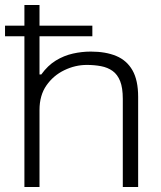

<svg xmlns="http://www.w3.org/2000/svg" viewBox="-20 -743 639 763"><path d="M77 0V-723H137V-447H144Q170 -483 202 -502.5Q234 -522 269.5 -530Q305 -538 341 -538Q400 -538 442 -520.5Q484 -503 506.5 -463.5Q529 -424 529 -358V0H468V-350Q468 -394 457.5 -420.5Q447 -447 427.5 -461Q408 -475 381.5 -480Q355 -485 325 -485Q279 -485 235.5 -464Q192 -443 164.5 -403.5Q137 -364 137 -306V0ZM0 -599V-641H347V-599Z"/></svg>

Font: Archivo SemiExpanded ExtraLight
Style: Regular
Weight: 250
Width: 6
Designer: Hector Gatti
Foundry: Omnibus-Type
Version: Version 2.001